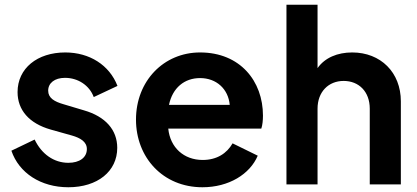

<svg xmlns="http://www.w3.org/2000/svg" viewBox="-20 -777 1759 809"><path d="M268 12C391 12 474 -55 474 -154C474 -230 424 -286 334 -312L247 -338C209 -349 183 -364 183 -395C183 -427 210 -449 254 -449C309 -449 357 -417 375 -368L475 -415C441 -503 357 -556 255 -556C137 -556 54 -489 54 -389C54 -314 102 -257 194 -231L283 -206C318 -196 346 -180 346 -149C346 -113 315 -91 268 -91C207 -91 155 -128 126 -189L28 -142C60 -48 152 12 268 12Z M833 12C944 12 1033 -43 1066 -121L960 -173C936 -131 894 -103 834 -103C755 -103 697 -155 689 -235H1081C1086 -250 1088 -270 1088 -290C1088 -435 992 -556 823 -556C670 -556 553 -436 553 -273C553 -114 666 12 833 12ZM692 -335C707 -407 757 -448 823 -448C892 -448 942 -402 948 -335Z M1187 0H1318V-319C1318 -390 1364 -436 1428 -436C1492 -436 1538 -391 1538 -319V0H1669V-350C1669 -472 1584 -556 1464 -556C1402 -556 1349 -534 1318 -490V-757H1187Z"/></svg>

Font: Mluvka
Style: Bold
Weight: 700
Designer: Modified by Jiří Krblich, Original typeface by Gumpita Rahayu
Foundry: Gumpita Rahayu & Jiří Krblich
Version: Version 2.000;Glyphs 3.1.1 (3134)